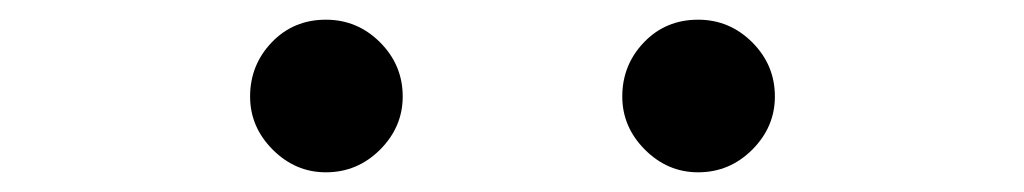

<svg xmlns="http://www.w3.org/2000/svg" viewBox="-20 -709 1040 195"><path d="M311 -534Q280 -534 257 -557Q234 -580 234 -611Q234 -643 256 -666Q278 -689 311 -689Q343 -689 366 -666Q389 -643 389 -611Q389 -580 366 -557Q343 -534 311 -534ZM689 -534Q658 -534 635 -557Q612 -580 612 -611Q612 -643 634 -666Q656 -689 689 -689Q721 -689 744 -666Q767 -643 767 -611Q767 -580 744 -557Q721 -534 689 -534Z"/></svg>

Font: Inconsolata UltraExpanded Black
Style: Regular
Weight: 900
Width: 9
Monospace: yes
Designer: Raph Levien, Cyreal, Brenton Simpson
Foundry: Raph Levien, Cyreal, Google
Version: Version 3.001; ttfautohint (v1.8.2.53-6de2)